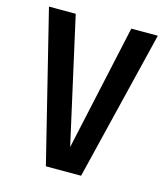

<svg xmlns="http://www.w3.org/2000/svg" viewBox="-101 -733 701 811"><g transform="rotate(15 250.0 -327.5)"><path d="M13 -655H130L253 -105L373 -655H489L329 0H175Z"/></g></svg>

Font: Lekton
Style: Bold
Weight: 700
Designer: Paolo Mazzetti, Luciano Perondi, Raffaele Flato, Elena Papassissa, Emilio Macchia, Michela Povoleri, Tobias Seemiller, R
Version: Version 34.000